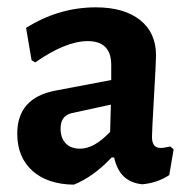

<svg xmlns="http://www.w3.org/2000/svg" viewBox="-20 -494 514 523"><path d="M241 -474Q318 -474 361.5 -439.5Q405 -405 405 -343Q405 -326 399.5 -231.5Q394 -137 394 -121Q394 -91 417 -91Q427 -91 444 -95L453 -87L441 -17Q409 4 368 8Q305 2 291 -65H284Q234 -12 181 9Q109 8 68 -29Q27 -66 27 -130Q27 -227 130 -247L283 -276V-317Q283 -382 219 -382Q159 -382 76 -324L66 -330L51 -418Q140 -474 241 -474ZM282 -209 176 -186Q145 -179 145 -144Q145 -118 159 -103.5Q173 -89 198 -89Q237 -89 280 -135Z"/></svg>

Font: Alegreya Sans SC
Style: Bold
Weight: 700
Designer: Juan Pablo del Peral
Foundry: Huerta Tipografica
Version: Version 2.007